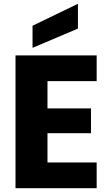

<svg xmlns="http://www.w3.org/2000/svg" viewBox="-20 -995 580 1015"><path d="M491 -566H231V-422H461V-291H231V-136H491V0H62V-702H491ZM392 -975V-844L152 -742V-859Z"/></svg>

Font: Parkinsans Light
Style: Bold
Weight: 700
Version: Version 1.000